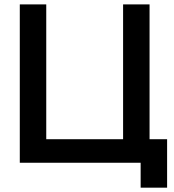

<svg xmlns="http://www.w3.org/2000/svg" viewBox="-20 -740 790 873"><path d="M619.5 113.3V0H70V-720H190.3V-107H539.7V-720H660V-107H739.8V113.3Z"/></svg>

Font: Manrope ExtraLight
Style: Regular
Weight: 200
Designer: Mikhail Sharanda
Foundry: Mikhail Sharanda
Version: Version 4.505